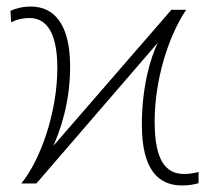

<svg xmlns="http://www.w3.org/2000/svg" viewBox="-20 -560 640 586"><path d="M535 6C557 6 573 3 586 -1V-35C573 -32 560 -29 542 -29C486 -29 452 -70 452 -189C452 -317 494 -449 548 -530H503L143 -115C162 -159 194 -242 194 -357C194 -485 146 -540 74 -540C49 -540 27 -534 12 -527L14 -492C30 -500 49 -505 70 -505C119 -505 155 -465 155 -353C155 -219 105 -74 45 0H91L462 -430C439 -384 413 -295 413 -179C413 -44 462 6 535 6Z"/></svg>

Font: Noto Sans Mono ExtraLight
Style: Regular
Weight: 200
Designer: Monotype Design Team
Foundry: Monotype Imaging Inc.
Version: Version 2.014